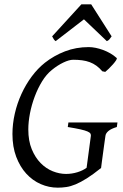

<svg xmlns="http://www.w3.org/2000/svg" viewBox="-20 -846 564 881"><path d="M516.1 -263.2Q489.7 -255.4 477.5 -244.9Q465.3 -234.4 463.9 -223.1Q461.9 -210 459 -188.7Q456.1 -167.5 453.1 -145.5Q450.2 -123.5 447.5 -104Q444.8 -84.5 443.8 -75.2Q406.7 -45.4 378.4 -27.6Q350.1 -9.8 327.1 -0.2Q304.2 9.3 284.4 12.2Q264.6 15.1 245.1 15.1Q204.6 15.1 167 -1.2Q129.4 -17.6 100.6 -49.1Q71.8 -80.6 54.4 -126.5Q37.1 -172.4 37.1 -231Q37.1 -277.3 47.9 -324.5Q58.6 -371.6 78.4 -414.8Q98.1 -458 125.5 -494.9Q152.8 -531.7 186 -558.1Q227.5 -590.8 278.3 -610.4Q329.1 -629.9 387.2 -629.9Q401.9 -629.9 418.9 -626.5Q436 -623 453.1 -616.7Q470.2 -610.4 486.3 -601.1Q502.4 -591.8 515.1 -580.1Q518.1 -577.6 512.7 -569.3Q507.3 -561 498.5 -551Q489.7 -541 479.7 -531.2Q469.7 -521.5 462.9 -516.1L449.2 -519Q436.5 -534.2 422.4 -544.4Q408.2 -554.7 391.8 -560.8Q375.5 -566.9 356.7 -569.3Q337.9 -571.8 315.9 -571.8Q297.4 -571.8 270.8 -559.1Q244.1 -546.4 217.8 -524.9Q192.9 -504.9 173.1 -472.7Q153.3 -440.4 139.2 -402.6Q125 -364.7 117.4 -325.4Q109.9 -286.1 109.9 -252Q109.9 -199.7 125.7 -161.4Q141.6 -123 166.5 -97.7Q191.4 -72.3 222.2 -60.1Q252.9 -47.9 283.2 -47.9Q309.6 -47.9 335 -55.7Q360.4 -63.5 377.4 -76.2L397 -223.1Q397.5 -228 395 -232.9Q392.6 -237.8 381.6 -242.7Q370.6 -247.6 349.1 -252.4Q327.6 -257.3 291 -263.2L293.9 -284.2H519ZM492.2 -679.2Q485.4 -669.4 481.7 -665Q478 -660.6 470.2 -657.2L365.2 -757.3L235.4 -657.2Q231 -660.2 227.5 -664.8Q224.1 -669.4 219.2 -679.2L353.5 -826.2H398.4Z"/></svg>

Font: Gentium Plus APac
Style: Italic
Weight: 400
Italic angle: -8°
Designer: J. Victor Gaultney, Annie Olsen, Iska Routamaa, Becca Hirsbrunner
Foundry: SIL International
Version: Version 5.000